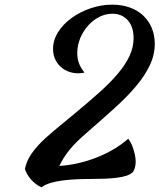

<svg xmlns="http://www.w3.org/2000/svg" viewBox="-20 -746 685 825"><path d="M645 -558Q645 -510 623.5 -465Q602 -420 564 -375Q526 -330 473.5 -282.5Q421 -235 360 -182Q332 -158 312.5 -139Q293 -120 279 -102.5Q265 -85 254.5 -68.5Q244 -52 235 -33Q315 -38 394.5 -69Q474 -100 531 -150Q535 -145 541 -134.5Q547 -124 551.5 -110.5Q556 -97 559.5 -81.5Q563 -66 563 -51Q563 -26 552 -8Q542 3 523.5 9Q505 15 480 18Q455 21 426 22Q397 23 366 23Q336 23 306 24.5Q276 26 248.5 29.5Q221 33 197.5 40Q174 47 158 59Q134 48 114.5 26.5Q95 5 87 -20Q93 -49 108 -74Q123 -99 148.5 -126Q174 -153 212 -184.5Q250 -216 302 -259Q360 -307 407 -349Q454 -391 486.5 -429.5Q519 -468 536.5 -505.5Q554 -543 554 -582Q554 -631 529 -659Q504 -687 463 -687Q434 -687 407 -673.5Q380 -660 359 -636.5Q338 -613 325 -582.5Q312 -552 312 -518Q312 -493 319.5 -473.5Q327 -454 343 -434Q329 -431 317 -431Q293 -431 273 -439Q253 -447 238.5 -461Q224 -475 216 -494Q208 -513 208 -536Q208 -574 230 -608.5Q252 -643 288 -669Q324 -695 369.5 -710.5Q415 -726 462 -726Q503 -726 537 -714Q571 -702 595 -679.5Q619 -657 632 -626Q645 -595 645 -558Z"/></svg>

Font: Kaushan Script
Style: Regular
Weight: 400
Designer: Pablo Impallari
Foundry: Pablo Impallari
Version: Version 1.002